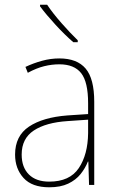

<svg xmlns="http://www.w3.org/2000/svg" viewBox="-20 -785 498 815"><path d="M232 -537Q307 -537 343.5 -494Q380 -451 380 -353V0H358L355 -99H353Q342 -71 322 -46Q302 -21 269.5 -5.5Q237 10 189 10Q116 10 80 -29.5Q44 -69 44 -129Q44 -208 103 -247.5Q162 -287 266 -295L354 -301V-347Q354 -437 324.5 -474.5Q295 -512 232 -512Q200 -512 167.5 -504Q135 -496 98 -476L88 -501Q122 -517 158.5 -527Q195 -537 232 -537ZM267 -271Q175 -265 123.5 -231Q72 -197 72 -129Q72 -75 102.5 -44.5Q133 -14 189 -14Q276 -14 314.5 -71.5Q353 -129 354 -220V-277ZM180 -765Q204 -729 241 -687Q278 -645 310 -614V-606H291Q255 -637 215.5 -680Q176 -723 150 -758V-765Z"/></svg>

Font: Noto Sans Telugu SemiCondensed Thin
Style: Regular
Weight: 100
Width: 4
Designer: Jelle Bosma - Monotype Design Team
Foundry: Monotype Imaging Inc.
Version: Version 2.005; ttfautohint (v1.8.4.7-5d5b)